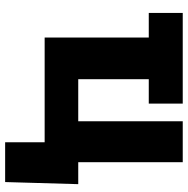

<svg xmlns="http://www.w3.org/2000/svg" viewBox="-12 -574 742 759"><g transform="rotate(90 359.5 -195.0)"><path d="M390.1 -545.9V-411.6H293.5V-132.8H460V-545.9H621.6V-132.8H708.5L700.2 156.2H543V0H128.9V-411.6H31.7V-545.9Z"/></g></svg>

Font: Inter Tight ExtraBold
Style: Regular
Weight: 800
Designer: Rasmus Andersson
Foundry: rsms
Version: Version 3.004; ttfautohint (v1.8.4.7-5d5b)